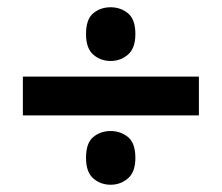

<svg xmlns="http://www.w3.org/2000/svg" viewBox="-20 -617 612 529"><path d="M285 -449Q257 -449 237 -466.5Q217 -484 217 -523Q217 -564 237 -580.5Q257 -597 285 -597Q312 -597 332.5 -580.5Q353 -564 353 -523Q353 -484 332.5 -466.5Q312 -449 285 -449ZM43 -299V-406H528V-299ZM285 -108Q257 -108 237 -125.5Q217 -143 217 -182Q217 -223 237 -239.5Q257 -256 285 -256Q312 -256 332.5 -239.5Q353 -223 353 -182Q353 -143 332.5 -125.5Q312 -108 285 -108Z"/></svg>

Font: Noto Sans Medefaidrin
Style: Bold
Weight: 700
Designer: Dalton Maag Ltd
Foundry: Dalton Maag Ltd
Version: Version 1.002; ttfautohint (v1.8.4.7-5d5b)